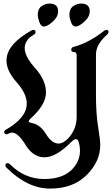

<svg xmlns="http://www.w3.org/2000/svg" viewBox="-20 -889 640 1097"><path d="M3.9 0ZM195.8 -737.3ZM376.5 -803.2Q376.5 -838.4 397.9 -853.5Q419.4 -868.7 442.9 -868.7Q492.7 -868.7 492.7 -824.7Q492.7 -792.5 461.7 -764.9Q430.7 -737.3 411.6 -737.3Q394.5 -737.3 385.5 -762.9Q376.5 -788.6 376.5 -803.2ZM195.8 -803.2Q195.8 -838.4 217.3 -853.5Q238.8 -868.7 262.2 -868.7Q312 -868.7 312 -824.7Q312 -792.5 281 -764.9Q250 -737.3 231 -737.3Q213.9 -737.3 204.8 -762.9Q195.8 -788.6 195.8 -803.2ZM10.7 56.2Q10.7 43 23.9 43Q30.3 43 37.1 49.8Q121.1 133.8 232.9 133.8Q344.7 133.8 398.4 71.8Q437 27.3 437 -28.3Q437 -49.8 431.4 -72Q425.8 -94.2 414.8 -94.2Q403.8 -94.2 387.2 -77.6Q299.8 9.8 234.6 9.8Q169.4 9.8 126.2 -60.8Q83 -131.3 49.8 -131.3Q39.6 -131.3 30.8 -126.5Q22 -121.6 16.1 -121.6Q3.9 -121.6 3.9 -134.8Q3.9 -142.6 14.2 -148.4Q132.8 -216.3 132.8 -296.9Q132.8 -354.5 75 -419.2Q17.1 -483.9 17.1 -543Q17.1 -634.8 157.7 -713.9Q165.5 -718.3 170.9 -718.3Q183.1 -718.3 183.1 -704.6Q183.1 -696.8 172.4 -690.4Q121.1 -660.2 121.1 -613.3Q121.1 -566.4 181.9 -498.5Q242.7 -430.7 242.7 -360.4Q242.7 -290 153.3 -210.4Q144.5 -202.6 144.5 -196Q144.5 -189.5 162.6 -186Q210.4 -176.8 243.2 -122.8Q275.9 -68.8 314.5 -68.8Q340.8 -68.8 368.2 -97.2Q418 -148.9 418 -222.7V-574.2Q418 -591.8 402.6 -591.8Q387.2 -591.8 387.2 -604.7Q387.2 -617.7 400.4 -621.1Q485.8 -643.1 574.7 -712.9Q581.5 -718.3 588.4 -718.3Q600.1 -718.3 600.1 -706.5Q600.1 -698.7 591.8 -691.4Q528.3 -635.3 528.3 -578.1V-349.6Q528.3 -238.8 540.5 -165Q552.7 -91.3 552.7 -59.6Q552.7 34.2 474.9 111.3Q397 188.5 266.8 188.5Q136.7 188.5 17.6 69.3Q10.7 62.5 10.7 56.2Z"/></svg>

Font: UnifrakturMaguntia21
Style: Book
Weight: 400
Designer: j. 'mach' wust, Gerrit Ansmann, Georg Duffner, based on a font by Peter Wiegel, original typeface by Carl Albert Fahrenw
Version: Version 2017-03-19